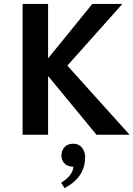

<svg xmlns="http://www.w3.org/2000/svg" viewBox="-20 -696 689 992"><path d="M228.5 -394.5 457 -675.8H612.3L328.1 -356.9L649.4 0H478.5L228.5 -303.2V0H96.7V-675.8H228.5ZM313.5 275.9 295.9 248Q356.4 210.9 358.9 165.5Q328.1 165.5 311.5 146.5Q297.4 130.4 297.4 107.4Q297.4 84 311.5 66.4Q328.1 46.4 358.9 46.4Q386.7 46.4 403.3 66.7Q419.9 86.9 419.9 115.7Q419.9 220.2 313.5 275.9Z"/></svg>

Font: Cadman
Style: Bold
Weight: 700
Designer: Paul James MIller
Foundry: High-Logic / Made with FontCreator
Version: Version 2.114;March 28, 2021;FontCreator 13.0.0.2683 64-bit